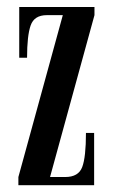

<svg xmlns="http://www.w3.org/2000/svg" viewBox="-20 -544 334 564"><path d="M34 0V-24L164.5 -499.5H117.5Q80.5 -499.5 70 -469.2Q59.5 -439 59.5 -374.5H36.5V-523.5H257.5V-499.5L127 -24H171.5Q210.5 -24 221.5 -53.2Q232.5 -82.5 232.5 -153.5H256.5V0Z"/></svg>

Font: Imbue 50pt Medium
Style: Regular
Weight: 500
Designer: Tyler Finck
Foundry: Etcetera Type Company
Version: Version 1.102; ttfautohint (v1.8.3)